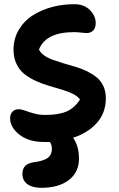

<svg xmlns="http://www.w3.org/2000/svg" viewBox="-20 -581 562 907"><path d="M189 89.8Q115.7 89.8 71.8 55.2Q27.8 20.5 27.8 -22.9Q27.8 -41 38.6 -53Q49.3 -64.9 67.9 -64.9Q81.5 -64.9 98.9 -58.3Q116.2 -51.8 140.4 -44.9Q164.6 -38.1 194.8 -38.1Q257.8 -38.1 295.2 -54.7Q332.5 -71.3 357.9 -110.8Q348.1 -125.5 325 -137.2Q301.8 -148.9 273.7 -157.2Q245.6 -165.5 213.6 -174.8Q181.6 -184.1 151.9 -197.5Q122.1 -210.9 97.7 -229.2Q73.2 -247.6 58.6 -277.6Q43.9 -307.6 43.9 -346.2Q43.9 -398.4 69.1 -440.7Q94.2 -482.9 135.7 -509Q177.2 -535.2 228.8 -548.6Q280.3 -562 335 -561Q377.9 -560.5 405 -533.2Q432.1 -505.9 432.1 -472.2Q432.1 -449.7 420.7 -437.3Q409.2 -424.8 388.2 -424.8Q381.8 -424.8 363 -427Q344.2 -429.2 330.1 -429.2Q196.3 -429.2 164.1 -347.2Q171.4 -331.1 189.7 -318.4Q208 -305.7 231.2 -297.9Q254.4 -290 282.5 -281.2Q310.5 -272.5 337.9 -264.9Q365.2 -257.3 391.1 -244.4Q417 -231.4 436.5 -215.8Q456.1 -200.2 468 -174.8Q480 -149.4 480 -117.2Q480 -48.8 438.2 -1.2Q396.5 46.4 325.2 69.8Q353 108.4 353 168.9Q353 232.4 305.4 269.3Q257.8 306.2 174.8 306.2Q133.3 306.2 109.6 289.1Q85.9 272 85.9 240.2Q85.9 216.8 98.6 203.1Q111.3 189.5 141.1 185.1Q187 179.2 206.1 164.6Q225.1 149.9 225.1 122.1Q225.1 103 215.8 89.8Z"/></svg>

Font: Shantell Sans Irregular Bouncy
Style: Regular
Weight: 600
Designer: Stephen Nixon, Anya Danilova, Shantell Martin
Foundry: Arrow Type
Version: Version 1.006;[9816181b4]